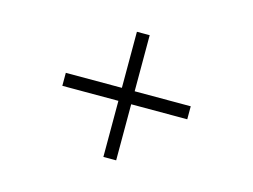

<svg xmlns="http://www.w3.org/2000/svg" viewBox="-83 -717 1128 856"><g transform="rotate(15 481.0 -289.0)"><path d="M510.7 -258.8V0H451.7V-258.8H192.9V-318.8H451.7V-577.6H510.7V-318.8H769.5V-258.8Z"/></g></svg>

Font: Doulos SIL Viet
Style: Regular
Weight: 400
Designer: Walt Agee, Victor Gaultney, Peter Martin, Debbi Hosken, Becca Hirsbrunner
Foundry: SIL International
Version: Version 5.000